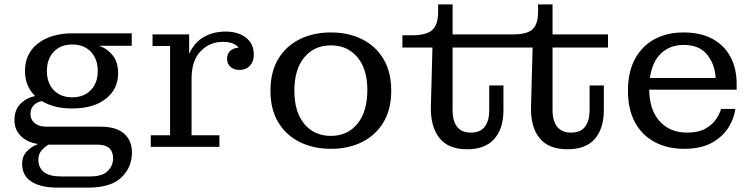

<svg xmlns="http://www.w3.org/2000/svg" viewBox="-20 -670 3436 876"><path d="M243 186Q165 186 123 158.5Q81 131 81 78Q81 43 102.5 20.5Q124 -2 154 -13Q105 -20 75.5 -49Q46 -78 46 -122Q46 -168 72.5 -195.5Q99 -223 140 -232Q94 -277 94 -346Q94 -426 153.5 -472Q213 -518 312 -518H581V-461H431Q467 -450 493 -419Q519 -388 519 -336Q519 -264 463 -219.5Q407 -175 309 -175Q226 -175 171 -209Q147 -204 133 -189Q119 -174 119 -150Q119 -124 138.5 -108Q158 -92 192 -92H439Q510 -92 546 -60.5Q582 -29 582 25Q582 94 533.5 140Q485 186 382 186ZM309 -226Q362 -226 394 -258.5Q426 -291 426 -346Q426 -401 394.5 -434Q363 -467 309 -467Q257 -467 225.5 -434Q194 -401 194 -346Q194 -291 225.5 -258.5Q257 -226 309 -226ZM258 135H391Q447 135 471.5 110.5Q496 86 496 53Q496 -10 425 -10H201Q185 -1 170 16Q155 33 155 58Q155 95 180.5 115Q206 135 258 135Z M668 0V-53H756V-460H676V-513H843V-424Q866 -476 909.5 -501Q953 -526 1009 -526Q1067 -526 1102.5 -498Q1138 -470 1138 -420Q1138 -389 1120 -370Q1102 -351 1072 -351Q1047 -351 1031.5 -365Q1016 -379 1016 -401Q1016 -447 1069 -453Q1047 -479 996 -479Q937 -479 895.5 -436.5Q854 -394 854 -310V-53H981V0Z M1490 9Q1410 9 1347.5 -22Q1285 -53 1249.5 -112Q1214 -171 1214 -256Q1214 -342 1249.5 -401Q1285 -460 1347.5 -491Q1410 -522 1490 -522Q1570 -522 1632 -491Q1694 -460 1729.5 -401Q1765 -342 1765 -256Q1765 -171 1729.5 -112Q1694 -53 1632 -22Q1570 9 1490 9ZM1490 -50Q1565 -50 1610.5 -105Q1656 -160 1656 -260Q1656 -355 1610.5 -409Q1565 -463 1490 -463Q1414 -463 1368.5 -408.5Q1323 -354 1323 -256Q1323 -159 1368.5 -104.5Q1414 -50 1490 -50Z M2111 11Q2024 11 1983.5 -42Q1943 -95 1946 -187L1953 -453H1816V-509H1859Q1927 -509 1953 -534Q1979 -559 1979 -616V-650H2045V-513H2320Q2386 -513 2410.5 -537Q2435 -561 2435 -616V-650H2501V-513H2754V-453H2501V-167Q2501 -119 2522 -92Q2543 -65 2586 -65Q2629 -65 2649.5 -92Q2670 -119 2670 -167V-280H2735V-168Q2735 -84 2694 -36.5Q2653 11 2569 11Q2481 11 2440 -42Q2399 -95 2403 -189L2410 -453H2045V-166Q2045 -118 2065.5 -91.5Q2086 -65 2128 -65Q2171 -65 2191.5 -91.5Q2212 -118 2212 -166V-280H2277V-167Q2277 -84 2235.5 -36.5Q2194 11 2111 11Z M3101 9Q3025 9 2967 -22Q2909 -53 2877 -112Q2845 -171 2845 -256Q2845 -342 2877 -401Q2909 -460 2966 -491Q3023 -522 3098 -522Q3177 -522 3231 -492.5Q3285 -463 3313 -410Q3341 -357 3341 -288V-261H2942Q2943 -169 2989.5 -117Q3036 -65 3115 -65Q3165 -65 3196.5 -82Q3228 -99 3245.5 -124Q3263 -149 3270 -173H3335Q3330 -131 3304 -89Q3278 -47 3228.5 -19Q3179 9 3101 9ZM3245 -314Q3242 -376 3206.5 -420.5Q3171 -465 3100 -465Q3037 -465 2996.5 -427Q2956 -389 2945 -314Z"/></svg>

Font: Montagu Slab 16pt
Style: Regular
Weight: 400
Designer: Florian Karsten
Foundry: Florian Karsten
Version: Version 1.000; ttfautohint (v1.8.3)